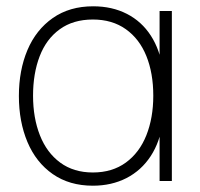

<svg xmlns="http://www.w3.org/2000/svg" viewBox="-20 -575 636 610"><path d="M275 15Q200.5 15 147.5 -22Q94.5 -59 67.2 -123.8Q40 -188.5 40 -270Q40 -351.5 67.2 -416Q94.5 -480.5 147.8 -517.8Q201 -555 276 -555Q336 -555 383 -531Q430 -507 459.2 -461.8Q488.5 -416.5 497 -355L487 -328V-540H526V0H487V-214L497 -187Q488.5 -124.5 458.8 -79Q429 -33.5 381.8 -9.2Q334.5 15 275 15ZM275 -27Q336.5 -27 379.8 -58.5Q423 -90 445 -145.2Q467 -200.5 467 -271Q467 -342.5 445 -397Q423 -451.5 379.8 -482.2Q336.5 -513 275 -513Q212.5 -513 169.8 -482Q127 -451 106 -396.2Q85 -341.5 85 -271Q85 -200.5 106.8 -145.2Q128.5 -90 171.2 -58.5Q214 -27 275 -27Z"/></svg>

Font: Hauora
Style: Regular
Weight: 400
Designer: Wayne Shih
Foundry: WCYS
Version: Version 1.001